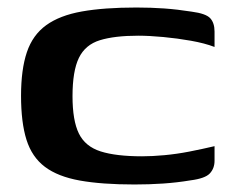

<svg xmlns="http://www.w3.org/2000/svg" viewBox="-20 -485 621 511"><path d="M36 -230Q36 -300 51.5 -346Q67 -392 103 -418Q139 -444 198 -454.5Q257 -465 343 -465Q382 -465 417 -462.5Q452 -460 490 -454Q528 -449 539.5 -436.5Q551 -424 551 -401V-360Q525 -370 488.5 -376.5Q452 -383 414.5 -386.5Q377 -390 348 -390Q285 -390 246 -378Q207 -366 190 -331Q173 -296 173 -229Q173 -164 190 -129.5Q207 -95 248 -82Q289 -69 358 -69Q385 -69 417.5 -72Q450 -75 483.5 -81.5Q517 -88 551 -96V-57Q551 -37 538.5 -23.5Q526 -10 487 -5Q451 1 414 3.5Q377 6 338 6Q251 6 192.5 -4.5Q134 -15 99.5 -41Q65 -67 50.5 -113Q36 -159 36 -230Z"/></svg>

Font: Genos SemiBold
Style: Regular
Weight: 600
Designer: Robert E. Leuschke
Foundry: Robert E. Leuschke
Version: Version 1.010